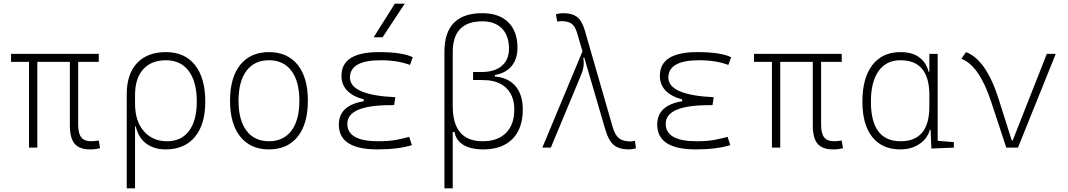

<svg xmlns="http://www.w3.org/2000/svg" viewBox="-20 -815 5899 1060"><path d="M477.5 9.8Q418.5 9.8 392.1 -21.5Q365.7 -52.7 365.7 -122.1V-473.6H186V0H140.1V-473.6H41V-517.6H525.4V-473.6H411.6V-127Q411.6 -78.6 428.5 -56.9Q445.3 -35.2 482.4 -35.2Q488.8 -35.2 499 -36.1Q509.3 -37.1 525.4 -39.1L532.2 2.9Q507.8 9.8 477.5 9.8Z M894.5 9.8Q831.1 9.8 787.8 -22Q744.6 -53.7 729.5 -117.2H725.6V224.6H679.7V-295.4Q679.7 -406.2 736.6 -466.8Q793.5 -527.3 896.5 -527.3Q1000 -527.3 1056.6 -455.8Q1113.3 -384.3 1113.3 -253.9Q1113.3 -128.4 1056.2 -59.3Q999 9.8 894.5 9.8ZM725.6 -242.2Q725.6 -146 774.2 -90.6Q822.8 -35.2 902.3 -35.2Q981 -35.2 1023.7 -92.3Q1066.4 -149.4 1066.4 -253.9Q1066.4 -363.3 1022 -422.9Q977.5 -482.4 896.5 -482.4Q815.4 -482.4 770.5 -432.4Q725.6 -382.3 725.6 -291Z M1464.8 9.8Q1363.3 9.8 1306.6 -60.5Q1250 -130.9 1250 -258.8Q1250 -387.2 1306.6 -457.3Q1363.3 -527.3 1464.8 -527.3Q1566.9 -527.3 1623.3 -457.3Q1679.7 -387.2 1679.7 -258.8Q1679.7 -130.9 1623.3 -60.5Q1566.9 9.8 1464.8 9.8ZM1464.8 -35.2Q1544.9 -35.2 1588.9 -93.5Q1632.8 -151.9 1632.8 -258.8Q1632.8 -365.7 1588.9 -424.1Q1544.9 -482.4 1464.8 -482.4Q1384.8 -482.4 1340.8 -424.1Q1296.9 -365.7 1296.9 -258.8Q1296.9 -151.9 1340.8 -93.5Q1384.8 -35.2 1464.8 -35.2Z M2063.5 9.8Q1850.6 9.8 1850.6 -127Q1850.6 -233.9 1988.3 -255.9V-266.1Q1865.2 -299.8 1865.2 -396.5Q1865.2 -527.3 2071.3 -527.3Q2201.7 -527.3 2258.8 -499L2243.2 -456.5Q2174.3 -482.4 2082 -482.4Q1912.1 -482.4 1912.1 -386.7Q1912.1 -290 2162.6 -278.3L2155.8 -234.4H2137.7Q1897.5 -234.4 1897.5 -131.8Q1897.5 -35.2 2067.4 -35.2Q2127.9 -35.2 2168 -43Q2208 -50.8 2239.3 -59.6L2253.9 -13.7Q2177.7 9.8 2063.5 9.8ZM2043 -609.4 2160.2 -794.9H2214.4L2092.3 -609.4Z M2648.4 9.8Q2579.1 9.8 2538.1 -15.1Q2497.1 -40 2489.7 -85.9H2479.5V224.6H2433.6V-528.8Q2433.6 -742.2 2642.6 -742.2Q2735.4 -742.2 2786.1 -692.1Q2836.9 -642.1 2836.9 -551.8Q2836.9 -489.3 2804.4 -450.2Q2772 -411.1 2711.9 -400.9V-392.6Q2785.6 -386.7 2825.9 -339.6Q2866.2 -292.5 2866.2 -210Q2866.2 -105.5 2809.3 -47.9Q2752.4 9.8 2648.4 9.8ZM2479.5 -229.5Q2479.5 -35.2 2644.5 -35.2Q2727.5 -35.2 2773.4 -81.1Q2819.3 -127 2819.3 -210Q2819.3 -279.8 2782.2 -321.5Q2745.1 -363.3 2676.8 -371.6L2627.9 -373.5H2591.8V-417.5H2639.6Q2710.9 -417.5 2750.5 -451.4Q2790 -485.4 2790 -546.9Q2790 -618.2 2751.2 -657.7Q2712.4 -697.3 2642.6 -697.3Q2479.5 -697.3 2479.5 -527.3Z M3451.2 9.8Q3397.9 9.8 3368.7 -14.6Q3339.4 -39.1 3322.3 -98.1L3205.6 -497.1L3200.7 -495.6Q3204.6 -464.8 3200.9 -443.6Q3197.3 -422.4 3186 -396L3021 0H2974.1L3195.8 -531.7L3165.5 -634.8Q3155.3 -669.4 3136 -683.8Q3116.7 -698.2 3079.6 -698.2Q3067.9 -698.2 3056.2 -695.8L3049.3 -736.3Q3069.3 -742.2 3089.4 -742.2Q3140.1 -742.2 3167.2 -720.2Q3194.3 -698.2 3209.5 -644.5L3362.8 -112.3Q3375.5 -69.3 3397.2 -51.8Q3418.9 -34.2 3460.9 -34.2Q3470.2 -34.2 3485.4 -37.6L3491.2 3.9Q3471.2 9.8 3451.2 9.8Z M3821.3 9.8Q3608.4 9.8 3608.4 -127Q3608.4 -233.9 3746.1 -255.9V-266.1Q3623 -299.8 3623 -396.5Q3623 -527.3 3829.1 -527.3Q3959.5 -527.3 4016.6 -499L4001 -456.5Q3932.1 -482.4 3839.8 -482.4Q3669.9 -482.4 3669.9 -386.7Q3669.9 -290 3920.4 -278.3L3913.6 -234.4H3895.5Q3655.3 -234.4 3655.3 -131.8Q3655.3 -35.2 3825.2 -35.2Q3885.7 -35.2 3925.8 -43Q3965.8 -50.8 3997.1 -59.6L4011.7 -13.7Q3935.5 9.8 3821.3 9.8Z M4579.1 9.8Q4520 9.8 4493.7 -21.5Q4467.3 -52.7 4467.3 -122.1V-473.6H4287.6V0H4241.7V-473.6H4142.6V-517.6H4627V-473.6H4513.2V-127Q4513.2 -78.6 4530 -56.9Q4546.9 -35.2 4584 -35.2Q4590.3 -35.2 4600.6 -36.1Q4610.8 -37.1 4627 -39.1L4633.8 2.9Q4609.4 9.8 4579.1 9.8Z M4950.2 9.8Q4850.6 9.8 4795.9 -58.3Q4741.2 -126.5 4741.2 -253.9Q4741.2 -384.3 4796.1 -455.8Q4851.1 -527.3 4951.2 -527.3Q5018.1 -527.3 5056.6 -497.3Q5095.2 -467.3 5106.4 -418.9H5110.8V-517.6H5156.7V-37.6L5246.1 -30.3V0L5122.1 4.9L5117.7 -98.6H5113.3Q5107.4 -71.8 5086.4 -46.9Q5065.4 -22 5031 -6.1Q4996.6 9.8 4950.2 9.8ZM5110.8 -226.6V-291Q5110.8 -482.4 4951.2 -482.4Q4873 -482.4 4830.6 -422.9Q4788.1 -363.3 4788.1 -253.9Q4788.1 -35.2 4952.1 -35.2Q5110.8 -35.2 5110.8 -226.6Z M5535.6 0 5452.6 -251.5Q5387.2 -452.1 5287.6 -490.7L5313 -527.3Q5424.8 -485.8 5494.1 -266.1L5565.9 -39.1H5570.8L5759.3 -517.6H5808.6L5600.1 0Z"/></svg>

Font: Cascadia Code NF ExtraLight
Style: Regular
Weight: 200
Monospace: yes
Designer: Aaron Bell
Foundry: Saja Typeworks
Version: Version 2404.023; ttfautohint (v1.8.4)